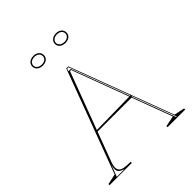

<svg xmlns="http://www.w3.org/2000/svg" viewBox="-246 -1055 1201 1201"><g transform="rotate(-45 354.5 -454.5)"><path d="M20 0V-10L90 -25L345 -708H363L619 -25L689 -10V0H533V-10L604 -24L359 -680H350L134 -103Q128 -89 125 -76Q122 -63 122 -54Q122 -38 131 -28Q140 -18 161 -14Q182 -10 217 -10V0ZM195 -290V-300L511 -305V-290ZM616 -7H621L360 -703H348L342 -686H362ZM89 -5H157Q135 -12 124 -21.5Q113 -31 113 -50Q113 -61 116 -73.5Q119 -86 126 -103ZM455 -909Q477 -909 491 -897Q505 -885 505 -866Q505 -847 491 -835.5Q477 -824 455 -824Q432 -824 417.5 -835.5Q403 -847 403 -866Q403 -885 417.5 -897Q432 -909 455 -909ZM455 -833Q473 -833 484.5 -842.5Q496 -852 496 -866Q496 -881 484.5 -890.5Q473 -900 455 -900Q436 -900 424 -890.5Q412 -881 412 -866Q412 -852 424 -842.5Q436 -833 455 -833ZM255 -909Q277 -909 291 -897Q305 -885 305 -866Q305 -847 291 -835.5Q277 -824 255 -824Q232 -824 217.5 -835.5Q203 -847 203 -866Q203 -885 217.5 -897Q232 -909 255 -909ZM255 -833Q273 -833 284.5 -842.5Q296 -852 296 -866Q296 -881 284.5 -890.5Q273 -900 255 -900Q236 -900 224 -890.5Q212 -881 212 -866Q212 -852 224 -842.5Q236 -833 255 -833Z"/></g></svg>

Font: Kalnia Glaze Thin
Style: Regular
Weight: 100
Version: Version 1.110